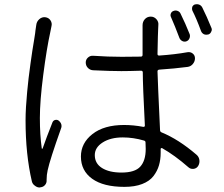

<svg xmlns="http://www.w3.org/2000/svg" viewBox="-20 -832 1040 891"><path d="M860.4 -672.9Q863.3 -663.1 858.9 -653.3Q854.5 -643.6 844.7 -640.1Q835 -636.7 825.7 -641.6Q816.4 -646.5 812.5 -656.2Q792 -710.9 773.4 -752.9Q769.5 -760.7 772.9 -769.5Q776.4 -778.3 785.2 -781.2Q794.9 -785.2 804.7 -781.2Q814.5 -777.3 818.4 -767.6Q839.8 -724.6 860.4 -672.9ZM148.4 -716.8Q150.4 -732.4 162.6 -743.2Q174.8 -753.9 190.4 -752Q206.1 -750 214.4 -737.3Q222.7 -724.6 218.8 -710Q215.8 -695.3 213.9 -685.5Q196.3 -605.5 180.7 -484.4Q165 -363.3 165 -284.2Q165 -206.1 173.8 -143.6Q173.8 -141.6 175.3 -141.6Q176.8 -141.6 177.7 -142.6Q195.3 -193.4 223.6 -264.6Q227.5 -273.4 236.3 -275.4Q245.1 -277.3 252 -272.5Q265.6 -261.7 265.6 -247.1Q265.6 -241.2 262.7 -234.4Q211.9 -91.8 201.2 -42Q196.3 -20.5 196.3 2Q196.3 2.9 196.3 3.9Q197.3 16.6 189 26.4Q180.7 36.1 168 37.1Q166 38.1 164.1 38.1Q152.3 38.1 142.6 30.3Q130.9 22.5 127.9 9.8Q98.6 -115.2 98.6 -273.4Q98.6 -302.7 100.6 -335.9Q102.5 -369.1 106 -405.3Q109.4 -441.4 112.8 -470.2Q116.2 -499 121.6 -537.6Q127 -576.2 129.9 -595.2Q132.8 -614.3 138.7 -649.4Q144.5 -684.6 144.5 -690.4Q147.5 -706.1 148.4 -716.8ZM656.2 -140.6Q656.2 -159.2 655.3 -170.9Q655.3 -177.7 648.4 -179.7Q598.6 -194.3 549.8 -194.3Q493.2 -194.3 456.5 -170.9Q419.9 -147.5 419.9 -112.3Q419.9 -73.2 453.6 -52.2Q487.3 -31.2 543.9 -31.2Q606.4 -31.2 631.3 -59.1Q656.2 -86.9 656.2 -140.6ZM850.6 -589.8Q864.3 -591.8 874.5 -583.5Q884.8 -575.2 884.8 -561.5Q884.8 -546.9 875 -535.2Q865.2 -523.4 850.6 -521.5Q791 -513.7 718.8 -508.8Q710.9 -507.8 710.9 -501Q711.9 -458 722.7 -228.5Q722.7 -220.7 729.5 -217.8Q808.6 -185.5 891.6 -114.3Q903.3 -104.5 905.3 -89.4Q907.2 -74.2 899.4 -61.5Q891.6 -49.8 877.9 -48.3Q864.3 -46.9 854.5 -55.7Q791 -111.3 732.4 -144.5Q730.5 -145.5 728 -144.5Q725.6 -143.6 725.6 -140.6V-123Q725.6 -91.8 717.8 -64.9Q710 -38.1 691.9 -14.6Q673.8 8.8 639.6 22Q605.5 35.2 557.6 35.2Q460 35.2 407.7 -2.4Q355.5 -40 355.5 -105.5Q355.5 -168 409.2 -210Q462.9 -252 555.7 -252Q599.6 -252 645.5 -243.2Q648.4 -243.2 650.4 -244.6Q652.3 -246.1 652.3 -249Q642.6 -436.5 642.6 -497.1Q641.6 -503.9 634.8 -503.9Q576.2 -502 543 -502Q494.1 -502 412.1 -505.9Q397.5 -506.8 387.7 -517.1Q377.9 -527.3 377.9 -542Q377.9 -555.7 388.2 -564.9Q398.4 -574.2 412.1 -573.2Q481.4 -568.4 544.9 -568.4Q577.1 -568.4 634.8 -569.3Q641.6 -570.3 641.6 -577.1V-695.3Q641.6 -704.1 641.6 -714.8Q641.6 -731.4 652.3 -743.2Q663.1 -754.9 679.7 -754.9Q695.3 -754.9 706.1 -742.7Q716.8 -730.5 714.8 -714.8Q714.8 -705.1 713.9 -696.3Q712.9 -684.6 710.9 -581.1Q710.9 -574.2 718.8 -574.2Q791 -579.1 850.6 -589.8ZM873 -782.2Q871.1 -787.1 871.1 -792Q871.1 -795.9 872.1 -799.8Q876 -808.6 884.8 -811.5Q889.6 -812.5 893.6 -812.5Q899.4 -812.5 904.3 -810.5Q914.1 -806.6 918.9 -796.9Q939.5 -755.9 960.9 -703.1Q962.9 -699.2 962.9 -694.3Q962.9 -689.5 960 -684.6Q956.1 -674.8 946.3 -671.9Q941.4 -670.9 937.5 -670.9Q931.6 -670.9 926.8 -672.9Q917 -677.7 913.1 -687.5Q891.6 -746.1 873 -782.2Z"/></svg>

Font: Gen Jyuu Gothic Normal
Style: Regular
Weight: 300
Designer: [Source Han Sans]
Ryoko NISHIZUKA  (kana & ideographs); Paul D. Hunt (Latin, Greek & Cyrillic); Wenlong ZHANG  (bopomofo
Version: Version 1.002.20150607